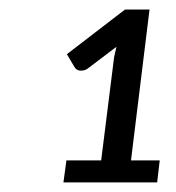

<svg xmlns="http://www.w3.org/2000/svg" viewBox="-20 -835 372 405"><path d="M165 -690.4Q159.2 -686 150.4 -686Q141.6 -686 137.2 -693.4L121.1 -720.7L243.7 -814.9H295.4L256.3 -496.6H316.9L311.5 -450.2H113.8L120.1 -496.6H193.4L220.7 -714.4L225.6 -736.3Z"/></svg>

Font: Lato-Italic
Style: Italic
Weight: 400
Italic angle: -7°
Designer: Lukasz Dziedzic
Foundry: tyPoland Lukasz Dziedzic
Version: Version 1.104; Western+Polish opensource